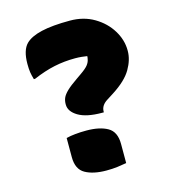

<svg xmlns="http://www.w3.org/2000/svg" viewBox="-109 -810 818 911"><g transform="rotate(-15 300.0 -354.0)"><path d="M318 -720Q385 -720 436.5 -689.5Q488 -659 517 -611.5Q546 -564 546 -513V-510Q546 -467 519.5 -421.5Q493 -376 426 -333L393 -312Q361 -292 361 -262V-258H352Q276 -258 236 -282Q196 -306 196 -340V-343Q196 -359 202 -373Q208 -387 225.5 -404Q243 -421 278 -445L301 -461Q330 -481 340 -494.5Q350 -508 352 -521Q353 -525 353.5 -528.5Q354 -532 354 -536Q342 -538 327 -539.5Q312 -541 295 -541Q242 -541 192.5 -530.5Q143 -520 87 -496H81Q75 -516 72.5 -532.5Q70 -549 70 -573Q70 -641 99 -670Q124 -695 177.5 -707.5Q231 -720 318 -720ZM401 2Q379 6 355.5 9Q332 12 302 12Q238 12 198.5 -10Q159 -32 159 -92V-186Q200 -196 258 -196Q323 -196 362 -174Q401 -152 401 -92Z"/></g></svg>

Font: Recursive Sn Csl St Blk
Style: Regular
Weight: 900
Version: Version 1.079;hotconv 1.0.112;makeotfexe 2.5.65598; ttfautoh